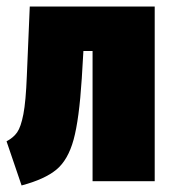

<svg xmlns="http://www.w3.org/2000/svg" viewBox="-30 -554 520 587"><path d="M443 -534V0H253V-398H225L220 -314Q212 -189 195 -127Q178 -65 142.5 -35.5Q107 -6 36 13L-10 -122Q11 -133 22.5 -149.5Q34 -166 41.5 -205Q49 -244 52 -321L61 -534Z"/></svg>

Font: Fira Sans Extra Condensed Black
Style: Regular
Weight: 900
Width: 1
Designer: Carrois Corporate & Edenspiekermann AG
Foundry: Carrois Corporate GbR & Edenspiekermann AG
Version: Version 4.203